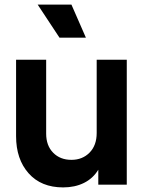

<svg xmlns="http://www.w3.org/2000/svg" viewBox="-20 -804 633 836"><path d="M255 12Q306 12 345.5 -7.5Q385 -27 408 -65V0H532V-544H401V-225Q401 -171 370 -139.5Q339 -108 291 -108Q242 -108 211.5 -139Q181 -170 181 -222V-544H50V-211Q50 -111 104.5 -49.5Q159 12 255 12ZM239 -640H354L291 -784H144Z"/></svg>

Font: Plus Jakarta Sans
Style: Bold
Weight: 700
Designer: Gumpita Rahayu
Foundry: Tokotype
Version: Version 2.004; ttfautohint (v1.8.3)